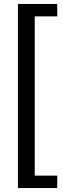

<svg xmlns="http://www.w3.org/2000/svg" viewBox="-20 -745 318 973"><path d="M71 208V-725H270V-662H156V145H270V208Z"/></svg>

Font: Libra Sans
Style: Regular
Weight: 400
Foundry: Context Ltd
Version: Version 1.000; ttfautohint (v1.3)